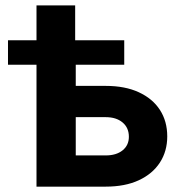

<svg xmlns="http://www.w3.org/2000/svg" viewBox="-20 -696 683 716"><path d="M9.8 -454.6V-545.9H443.3V-454.6ZM116.1 -545.9V-675.8H260.3V-545.9ZM211.4 -375.7H374.2Q446.3 -375.7 497.6 -352Q548.9 -328.4 576.3 -286.2Q603.7 -243.9 603.7 -187.3Q603.7 -132.2 576.3 -89.9Q548.9 -47.6 497.6 -23.8Q446.3 0 374.2 0H116.1V-545.9H262.5V-116.4H374.2Q413.6 -116.4 437.1 -135.3Q460.6 -154.2 460.6 -186Q460.6 -219.6 437.1 -239.3Q413.6 -259.1 374.2 -259.1H211.4Z"/></svg>

Font: Adwaita Sans
Style: Regular
Weight: 400
Designer: Rasmus Andersson
Foundry: rsms
Version: Version 4.001;git-9221beed3